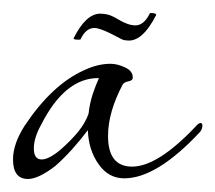

<svg xmlns="http://www.w3.org/2000/svg" viewBox="-27 -274 331 295"><path d="M16 1Q-7 1 -7 -29Q-7 -53 11 -81Q53 -144 102 -166Q123 -176 143 -176Q153 -176 165 -170.5Q177 -165 177 -155Q177 -150 170 -149Q166 -148 164.5 -147Q163 -146 162 -145Q139 -102 139 -65Q139 -18 176 -18Q215 -18 273 -79Q278 -85 281 -85Q284 -85 284 -81Q284 -77 281 -72Q214 0 164 0Q140 0 125 -21Q109 -43 108 -74Q83 -41 58 -19Q32 1 16 1ZM37 -29Q48 -29 66 -44Q82 -58 93 -71.5Q104 -85 109 -99Q111 -116 115.5 -129.5Q120 -143 125 -154Q73 -155 36 -82Q25 -62 25 -46Q25 -29 37 -29ZM167 -212Q163 -212 158.5 -214.5Q154 -217 144 -222Q126 -231 118 -231Q105 -231 97 -214Q97 -213 94 -213Q86 -213 86 -215Q105 -253 127 -253Q133 -253 139 -251.5Q145 -250 155 -244Q170 -235 181 -235Q194 -235 203 -253Q203 -254 205 -254Q213 -254 213 -251Q191 -208 167 -212Z"/></svg>

Font: Passions Conflict
Style: Regular
Weight: 400
Designer: Robert E. Leuschke
Foundry: Robert E. Leuschke
Version: Version 1.010; ttfautohint (v1.8.3)